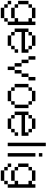

<svg xmlns="http://www.w3.org/2000/svg" viewBox="1730 -2687 1123 4623"><g transform="rotate(90 2291.5 -375.5)"><path d="M0 0V-83.3H83.3V0ZM0 -250V-500H83.3V-250ZM166.7 -166.7H83.3V-250H166.7ZM166.7 -83.3V-166.7H416.7V-83.3ZM166.7 0V83.3H83.3V0ZM166.7 83.3H416.7V166.7H166.7ZM166.7 -583.3V-500H83.3V-583.3ZM166.7 -666.7H416.7V-583.3H166.7ZM500 -166.7H416.7V-250H500V-500H416.7V-583.3H500V-666.7H583.3V0H500ZM500 0V83.3H416.7V0Z M666.7 -166.7V-500H750V-416.7H1166.7V-500H1250V-333.3H750V-166.7ZM833.3 -166.7V-83.3H750V-166.7ZM833.3 -83.3H1083.3V0H833.3ZM833.3 -583.3V-500H750V-583.3ZM833.3 -666.7H1083.3V-583.3H833.3ZM1166.7 -166.7V-83.3H1083.3V-166.7ZM1166.7 -250H1250V-166.7H1166.7ZM1166.7 -583.3V-500H1083.3V-583.3Z M1333.3 -500V-666.7H1416.7V-500ZM1416.7 -333.3V-500H1500V-333.3ZM1500 -166.7V-333.3H1583.3V-166.7ZM1583.3 -166.7H1666.7V0H1583.3ZM1666.7 -166.7V-333.3H1750V-166.7ZM1750 -333.3V-500H1833.3V-333.3ZM1833.3 -500V-666.7H1916.7V-500Z M2000 -166.7V-500H2083.3V-166.7ZM2083.3 -166.7H2166.7V-83.3H2083.3ZM2083.3 -500V-583.3H2166.7V-500ZM2166.7 -83.3H2416.7V0H2166.7ZM2166.7 -583.3V-666.7H2416.7V-583.3ZM2416.7 -83.3V-166.7H2500V-83.3ZM2416.7 -583.3H2500V-500H2416.7ZM2500 -166.7V-500H2583.3V-166.7Z M2666.7 -166.7V-500H2750V-416.7H3166.7V-500H3250V-333.3H2750V-166.7ZM2833.3 -166.7V-83.3H2750V-166.7ZM2833.3 -83.3H3083.3V0H2833.3ZM2833.3 -583.3V-500H2750V-583.3ZM2833.3 -666.7H3083.3V-583.3H2833.3ZM3166.7 -166.7V-83.3H3083.3V-166.7ZM3166.7 -250H3250V-166.7H3166.7ZM3166.7 -583.3V-500H3083.3V-583.3Z M3416.7 -916.7H3500V0H3416.7Z M3666.7 0V-666.7H3750V0ZM3666.7 -750V-833.3H3750V-750Z M3916.7 0V-83.3H4000V0ZM3916.7 -250V-500H4000V-250ZM4083.3 -166.7H4000V-250H4083.3ZM4083.3 -83.3V-166.7H4333.3V-83.3ZM4083.3 0V83.3H4000V0ZM4083.3 83.3H4333.3V166.7H4083.3ZM4083.3 -583.3V-500H4000V-583.3ZM4083.3 -666.7H4333.3V-583.3H4083.3ZM4416.7 -166.7H4333.3V-250H4416.7V-500H4333.3V-583.3H4416.7V-666.7H4500V0H4416.7ZM4416.7 0V83.3H4333.3V0Z"/></g></svg>

Font: Galmuri11 Regular
Style: Regular
Weight: 400
Designer: Minseo Lee (Quiple)
Version: Version 2.356;hotconv 1.1.0;makeotfexe 2.6.0 DEVELOPMENT